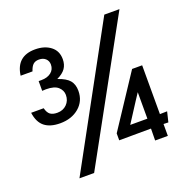

<svg xmlns="http://www.w3.org/2000/svg" viewBox="-144 -907 1062 1094"><g transform="rotate(-20 387.0 -360.0)"><path d="M158 -278Q228 -278 273 -316.5Q318 -355 318 -417Q318 -456 298 -480Q278 -504 228 -521Q264 -538 280 -561Q296 -584 296 -617Q296 -667 259.5 -695Q223 -723 166 -723Q53 -723 38 -610H110Q119 -638 132 -649.5Q145 -661 167 -661Q192 -661 207 -647Q222 -633 222 -611Q222 -581 199.5 -563.5Q177 -546 141 -546H124V-487L147 -488Q198 -488 220.5 -467.5Q243 -447 243 -419Q243 -385 220.5 -362.5Q198 -340 163 -340Q135 -340 120 -351.5Q105 -363 98 -391H22Q30 -332 64 -305Q98 -278 158 -278ZM697 -774H605L153 54H242ZM607 -254 632 -292 633 -293V-287V-133H579H530H529ZM633 -73 632 -1H709V-73L738 -72L753 -134L709 -133V-429H648L440 -114V-72Z"/></g></svg>

Font: Geom
Style: Regular
Weight: 400
Version: Version 1.102